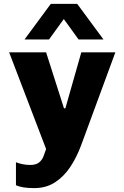

<svg xmlns="http://www.w3.org/2000/svg" viewBox="-20 -780 640 987"><path d="M156 187Q126 187 102.5 183.5Q79 180 62 172V54Q73 59 93.5 63.5Q114 68 134 68Q165 68 180.5 55.5Q196 43 203.5 24Q211 5 217 -14L27 -511H217L309 -223H316L398 -511H573L397 -33Q374 29 341 78.5Q308 128 262.5 157.5Q217 187 156 187ZM106 -577 241 -760H377L512 -577H384L269 -736H347L232 -577Z"/></svg>

Font: Chivo Mono ExtraBold
Style: Regular
Weight: 800
Monospace: yes
Designer: Hector Gatti
Foundry: Omnibus-Type
Version: Version 1.008